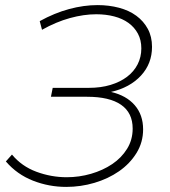

<svg xmlns="http://www.w3.org/2000/svg" viewBox="-20 -727 668 754"><path d="M240 7Q172 7 109.5 -17.5Q47 -42 3 -93L27 -120Q65 -74 123 -52.5Q181 -31 242 -31Q291 -31 337.5 -44.5Q384 -58 420.5 -82.5Q457 -107 479 -142.5Q501 -178 501 -222Q501 -284 455.5 -315.5Q410 -347 322 -347H180L187 -382H329Q376 -382 414 -393.5Q452 -405 479 -425.5Q506 -446 520.5 -474.5Q535 -503 535 -537Q535 -570 521.5 -595Q508 -620 484.5 -637Q461 -654 428.5 -662.5Q396 -671 358 -671Q309 -671 254.5 -656Q200 -641 145 -610L136 -644Q194 -676 251.5 -691.5Q309 -707 363 -707Q408 -707 447.5 -696.5Q487 -686 515.5 -665Q544 -644 560.5 -613.5Q577 -583 577 -543Q577 -477 533.5 -430Q490 -383 416 -366Q476 -352 509 -314Q542 -276 542 -219Q542 -168 516 -126Q490 -84 447.5 -54.5Q405 -25 351 -9Q297 7 240 7Z"/></svg>

Font: Argentum Sans ExtraLight
Style: Italic
Weight: 200
Italic angle: -11°
Designer: Julieta Ulanovsky (font), Cristiano Sobral (main changes and remaster)
Foundry: Julieta Ulanovsky (font), Cristiano Sobral (main changes and remaster)
Version: Version 2.007;June 15, 2022;FontCreator 14.0.0.2814 64-bit; 